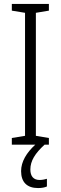

<svg xmlns="http://www.w3.org/2000/svg" viewBox="-20 -734 309 974"><path d="M134 126C134 82 158 44 206 0H228V-34L162 -45V-669L228 -680V-714H40V-680L107 -669V-45L40 -34V0H159C115 40 87 86 87 134C87 190 117 220 173 220C192 220 207 217 218 212V173C210 175 197 179 181 179C150 179 134 160 134 126Z"/></svg>

Font: Noto Sans Thai Looped Condensed Light
Style: Regular
Weight: 300
Width: 3
Designer: Sasikarn Vongin, Ben Mitchell
Foundry: The Fontpad Ltd
Version: Version 1.001